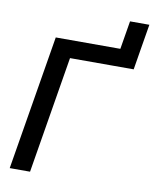

<svg xmlns="http://www.w3.org/2000/svg" viewBox="-95 -951 818 1022"><g transform="rotate(10 314.0 -440.0)"><path d="M482.9 -633.8 523.9 -880.4H628.4L587.4 -633.8ZM603 -727.5 587.4 -632.3H243.2L138.7 0H28.8L149.4 -727.5Z"/></g></svg>

Font: Inter 24pt Medium
Style: Italic
Weight: 500
Italic angle: -9.3988°
Designer: Rasmus Andersson
Foundry: rsms
Version: Version 4.001;git-66647c0bb